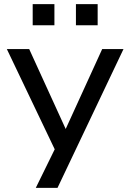

<svg xmlns="http://www.w3.org/2000/svg" viewBox="-20 -728 630 928"><path d="M153 180 259 -36V24L13 -491H121L306 -86H289L474 -491H577L258 180ZM347 -606V-708H452V-606ZM138 -606V-708H243V-606Z"/></svg>

Font: Nunito Sans 10pt SemiExpanded Medium
Style: Regular
Weight: 500
Width: 6
Designer: Vernon Adams
Foundry: Vernon Adams
Version: Version 3.101;gftools[0.9.27]